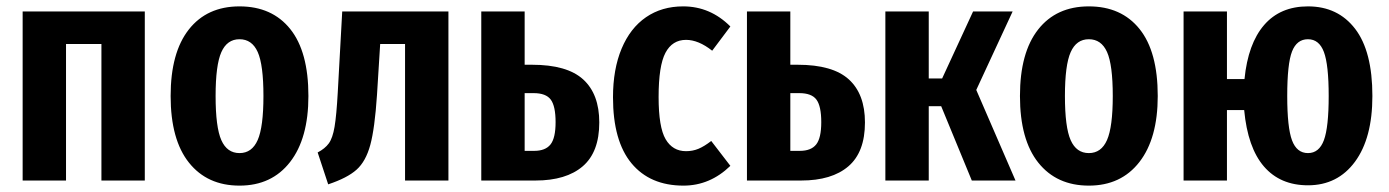

<svg xmlns="http://www.w3.org/2000/svg" viewBox="-20 -566 4354 602"><path d="M298 0V-428H187V0H51V-530H434V0Z M947 -265Q947 -132 889.5 -58Q832 16 731 16Q630 16 572.5 -56Q515 -128 515 -265Q515 -401 572 -473.5Q629 -546 731 -546Q833 -546 890 -475Q947 -404 947 -265ZM656 -265Q656 -167 674 -126.5Q692 -86 731 -86Q770 -86 788 -127Q806 -168 806 -265Q806 -363 788 -403Q770 -443 731 -443Q692 -443 674 -402.5Q656 -362 656 -265Z M1386 -530V0H1250V-428H1172L1162 -268Q1155 -163 1141 -111.5Q1127 -60 1098 -34Q1069 -8 1009 12L976 -88Q999 -100 1011 -116.5Q1023 -133 1029 -168.5Q1035 -204 1039 -276L1053 -530Z M1859 -182Q1859 -89 1807 -44.5Q1755 0 1659 0H1489V-530H1625V-363H1648Q1758 -363 1808.5 -317Q1859 -271 1859 -182ZM1722 -183Q1722 -233 1707 -253.5Q1692 -274 1653 -274H1625V-93H1655Q1690 -93 1706 -113Q1722 -133 1722 -183Z M2270 -483 2213 -407Q2170 -441 2131 -441Q2088 -441 2066.5 -400.5Q2045 -360 2045 -262Q2045 -167 2067 -129.5Q2089 -92 2131 -92Q2152 -92 2170 -99.5Q2188 -107 2210 -124L2270 -46Q2206 16 2123 16Q2018 16 1960 -54Q1902 -124 1902 -261Q1902 -349 1929 -413.5Q1956 -478 2005.5 -512Q2055 -546 2122 -546Q2207 -546 2270 -483Z M2692 -182Q2692 -89 2640 -44.5Q2588 0 2492 0H2322V-530H2458V-363H2481Q2591 -363 2641.5 -317Q2692 -271 2692 -182ZM2555 -183Q2555 -233 2540 -253.5Q2525 -274 2486 -274H2458V-93H2488Q2523 -93 2539 -113Q2555 -133 2555 -183Z M3155 -530 3041 -284 3164 0H3027L2931 -233H2892V0H2756V-530H2892V-320H2934L3031 -530Z M3610 -265Q3610 -132 3552.5 -58Q3495 16 3394 16Q3293 16 3235.5 -56Q3178 -128 3178 -265Q3178 -401 3235 -473.5Q3292 -546 3394 -546Q3496 -546 3553 -475Q3610 -404 3610 -265ZM3319 -265Q3319 -167 3337 -126.5Q3355 -86 3394 -86Q3433 -86 3451 -127Q3469 -168 3469 -265Q3469 -363 3451 -403Q3433 -443 3394 -443Q3355 -443 3337 -402.5Q3319 -362 3319 -265Z M4283 -265Q4283 -133 4228.5 -59Q4174 15 4081 15Q3994 15 3943 -44Q3892 -103 3881 -221H3827V0H3691V-530H3827V-318H3882Q3893 -429 3943.5 -487.5Q3994 -546 4081 -546Q4175 -546 4229 -475.5Q4283 -405 4283 -265ZM4146 -265Q4146 -363 4131 -403Q4116 -443 4081 -443Q4046 -443 4031 -404.5Q4016 -366 4016 -265Q4016 -166 4031 -126Q4046 -86 4081 -86Q4116 -86 4131 -126.5Q4146 -167 4146 -265Z"/></svg>

Font: Fira Sans Extra Condensed SemiBold
Style: Regular
Weight: 600
Width: 1
Designer: Carrois Corporate & Edenspiekermann AG
Foundry: Carrois Corporate GbR & Edenspiekermann AG
Version: Version 4.203